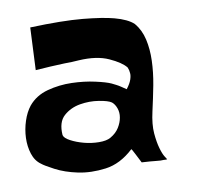

<svg xmlns="http://www.w3.org/2000/svg" viewBox="-35 -652 398 388"><g transform="rotate(5 164.0 -458.5)"><path d="M14.6 -584Q78.1 -603.5 118.7 -610.4Q159.2 -617.2 182.6 -617.2Q210 -617.2 224.6 -609.4Q240.2 -598.6 250 -580.1Q259.8 -561.5 265.1 -538.6Q270.5 -515.6 272.5 -489.3Q274.4 -462.9 275.4 -436.5Q276.4 -410.2 282.7 -392.6Q289.1 -375 295.9 -363.8Q302.7 -352.5 308.1 -347.7Q313.5 -342.8 313.5 -342.8Q312.5 -341.8 306.6 -340.8Q301.8 -338.9 291.5 -337.4Q281.2 -335.9 262.7 -332Q253.9 -341.8 249 -347.2Q244.1 -352.5 242.2 -354.5Q239.3 -357.4 239.3 -356.4Q219.7 -325.2 191.4 -313.5Q163.1 -301.8 136.2 -300.3Q109.4 -298.8 87.9 -303.7Q66.4 -308.6 60.5 -311.5Q46.9 -316.4 38.1 -330.1Q29.3 -343.8 25.4 -360.8Q21.5 -377.9 22.5 -395.5Q23.4 -413.1 29.3 -426.8Q39.1 -448.2 61 -460.9Q83 -473.6 107.9 -479.5Q132.8 -485.4 155.3 -486.3Q177.7 -487.3 188.5 -485.4Q193.4 -484.4 198.2 -483.4Q203.1 -482.4 208.5 -480.5Q213.9 -478.5 219.7 -476.6Q224.6 -488.3 225.1 -496.6Q225.6 -504.9 223.6 -509.8Q221.7 -515.6 217.8 -520.5Q206.1 -529.3 179.7 -533.7Q153.3 -538.1 118.2 -526.4Q104.5 -521.5 89.8 -517.6Q77.1 -513.7 62 -508.8Q46.9 -503.9 33.2 -499ZM98.6 -373Q101.6 -367.2 114.3 -364.3Q127 -361.3 142.6 -361.3Q158.2 -361.3 173.3 -365.2Q188.5 -369.1 195.3 -376Q205.1 -385.7 208.5 -397Q211.9 -408.2 210.9 -418.5Q210 -428.7 204.6 -436.5Q199.2 -444.3 192.4 -447.3Q184.6 -450.2 165.5 -448.2Q146.5 -446.3 128.4 -438Q110.4 -429.7 100.1 -414.1Q89.8 -398.4 98.6 -373Z"/></g></svg>

Font: Irish Grover
Style: Regular
Weight: 400
Designer: Squid
Foundry: Font Diner, Inc DBA Sideshow
Version: Version 1.001